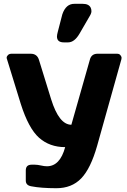

<svg xmlns="http://www.w3.org/2000/svg" viewBox="-20 -819 672 1014"><path d="M17.1 -505.9Q15.1 -510.3 15.1 -515.4Q15.1 -520.5 21.5 -527.6Q27.8 -534.7 40 -535.2H142.1Q176.3 -535.2 186 -502L250 -294.9Q292 -160.2 356.9 -160.2L454.1 -502Q461.9 -535.2 495.1 -535.2H598.1Q610.4 -535.2 616.2 -527.3Q622.1 -519.5 622.1 -514.4Q622.1 -509.3 621.1 -505.9L493.2 -49.8Q459 71.3 408.7 123.3Q358.4 175.3 277.1 175Q195.8 174.8 146 165Q116.2 160.2 116.2 134.8V81.1Q116.2 51.3 146 50.8H164.1Q178.2 50.8 196 54.9Q213.9 59.1 228 59.1Q296.9 59.1 324.2 -42Q242.2 -42 186.5 -91.3Q130.9 -140.6 89.8 -270ZM285.2 -650.9 309.1 -743.2Q328.1 -799.3 373 -798.8H417Q449.2 -798.8 459 -778.3Q462.9 -770.5 462.9 -759.5Q462.9 -748.5 453.1 -732.9L399.9 -641.1Q373 -595.2 339.8 -595.2H316.9Q280.8 -595.2 280.8 -626.5Q281.2 -636.7 285.2 -650.9Z"/></svg>

Font: Days One
Style: Regular
Weight: 400
Designer: Alexander Kalachev, Alexey Maslov, Jovanny Lemonad
Foundry: Alexander Kalachev, Alexey Maslov, Jovanny Lemonad
Version: Version 1.002